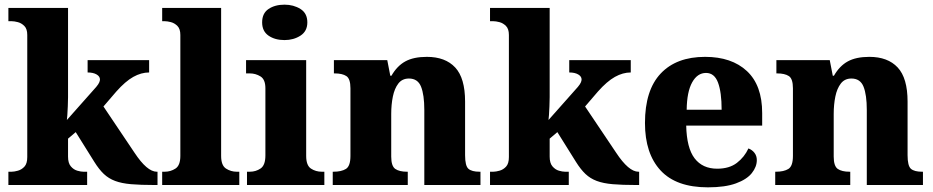

<svg xmlns="http://www.w3.org/2000/svg" viewBox="-20 -794 4006 824"><path d="M16 0V-57H30Q41 -57 57 -61.5Q73 -66 85 -79Q97 -92 97 -120V-644Q97 -670 84.5 -682.5Q72 -695 56.5 -699Q41 -703 30 -703H16V-760H272V-377Q272 -359 271 -338Q270 -317 269 -300.5Q268 -284 267 -279L393 -421Q403 -433 406 -440.5Q409 -448 409 -453Q409 -466 394.5 -474.5Q380 -483 356 -483V-536H620V-483Q586 -483 552 -464Q518 -445 479 -401L424 -337L557 -139Q611 -57 653 -57H656V0H642Q583 0 542.5 -3.5Q502 -7 474 -17.5Q446 -28 425.5 -47.5Q405 -67 385 -99L305 -227L272 -199V-122Q272 -94 284 -80Q296 -66 311.5 -61.5Q327 -57 338 -57H354V0Z M676 0V-57H687Q712 -57 733 -70.5Q754 -84 754 -125V-644Q754 -670 741.5 -682.5Q729 -695 713.5 -699Q698 -703 687 -703H676V-760H929V-125Q929 -84 950 -70.5Q971 -57 996 -57H1007V0Z M1201 -622Q1160 -622 1132.5 -641Q1105 -660 1105 -698Q1105 -737 1132.5 -755.5Q1160 -774 1201 -774Q1240 -774 1269.5 -755.5Q1299 -737 1299 -698Q1299 -660 1269.5 -641Q1240 -622 1201 -622ZM1040 0V-57H1052Q1078 -57 1098.5 -71Q1119 -85 1119 -127V-415Q1119 -453 1098 -466Q1077 -479 1052 -479H1036V-536H1294V-125Q1294 -84 1314.5 -70.5Q1335 -57 1361 -57H1372V0Z M1408 0V-57H1411Q1445 -57 1464.5 -69Q1484 -81 1484 -125V-415Q1484 -456 1466.5 -467.5Q1449 -479 1416 -479H1413V-536H1642L1655 -469H1660Q1684 -511 1719.5 -530.5Q1755 -550 1812 -550Q1891 -550 1933.5 -504.5Q1976 -459 1976 -358V-128Q1976 -82 1990.5 -69.5Q2005 -57 2038 -57H2042V0H1801V-322Q1801 -387 1787 -422Q1773 -457 1735 -457Q1706 -457 1689.5 -435.5Q1673 -414 1666 -379.5Q1659 -345 1659 -305V-122Q1659 -81 1676.5 -69Q1694 -57 1727 -57H1730V0Z M2083 0V-57H2097Q2108 -57 2124 -61.5Q2140 -66 2152 -79Q2164 -92 2164 -120V-644Q2164 -670 2151.5 -682.5Q2139 -695 2123.5 -699Q2108 -703 2097 -703H2083V-760H2339V-377Q2339 -359 2338 -338Q2337 -317 2336 -300.5Q2335 -284 2334 -279L2460 -421Q2470 -433 2473 -440.5Q2476 -448 2476 -453Q2476 -466 2461.5 -474.5Q2447 -483 2423 -483V-536H2687V-483Q2653 -483 2619 -464Q2585 -445 2546 -401L2491 -337L2624 -139Q2678 -57 2720 -57H2723V0H2709Q2650 0 2609.5 -3.5Q2569 -7 2541 -17.5Q2513 -28 2492.5 -47.5Q2472 -67 2452 -99L2372 -227L2339 -199V-122Q2339 -94 2351 -80Q2363 -66 2378.5 -61.5Q2394 -57 2405 -57H2421V0Z M3018 10Q2882 10 2815 -62.5Q2748 -135 2748 -266Q2748 -407 2815.5 -478.5Q2883 -550 3006 -550Q3120 -550 3185.5 -489Q3251 -428 3251 -309V-255H2925Q2927 -159 2961 -114.5Q2995 -70 3058 -70Q3110 -70 3142.5 -95Q3175 -120 3192 -157Q3208 -151 3218 -138Q3228 -125 3228 -107Q3228 -78 3206.5 -51Q3185 -24 3138.5 -7Q3092 10 3018 10ZM3077 -323Q3077 -398 3061.5 -439.5Q3046 -481 3010 -481Q2973 -481 2950.5 -440.5Q2928 -400 2927 -323Z M3307 0V-57H3310Q3344 -57 3363.5 -69Q3383 -81 3383 -125V-415Q3383 -456 3365.5 -467.5Q3348 -479 3315 -479H3312V-536H3541L3554 -469H3559Q3583 -511 3618.5 -530.5Q3654 -550 3711 -550Q3790 -550 3832.5 -504.5Q3875 -459 3875 -358V-128Q3875 -82 3889.5 -69.5Q3904 -57 3937 -57H3941V0H3700V-322Q3700 -387 3686 -422Q3672 -457 3634 -457Q3605 -457 3588.5 -435.5Q3572 -414 3565 -379.5Q3558 -345 3558 -305V-122Q3558 -81 3575.5 -69Q3593 -57 3626 -57H3629V0Z"/></svg>

Font: Noto Serif Tamil ExtraBold
Style: Regular
Weight: 800
Designer: Indian Type Foundry, Tom Grace, and the Monotype Design Team
Foundry: Monotype Imaging Inc.
Version: Version 2.004; ttfautohint (v1.8.4.7-5d5b)